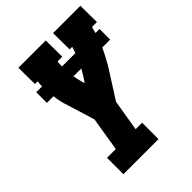

<svg xmlns="http://www.w3.org/2000/svg" viewBox="-212 -839 944 944"><g transform="rotate(-45 260.0 -367.5)"><path d="M83 0V-114H144L173 -291L130 -431Q123 -451 118 -472Q113 -493 111 -514H65V-588H106Q105 -596 106 -604.5Q107 -613 108 -621H89L88 -735H278L279 -621H246Q245 -613 244.5 -604.5Q244 -596 244 -588H337Q340 -596 342.5 -604.5Q345 -613 348 -621H330L329 -735H519L520 -621H486Q483 -613 481 -604.5Q479 -596 477 -588H505V-514H450Q440 -492 428.5 -470.5Q417 -449 405 -428L404 -427Q403 -425 401 -422.5Q399 -420 398 -417L309 -277L282 -114H327V0ZM265 -451 283 -478Q288 -487 293.5 -496Q299 -505 304 -514H250Q252 -502 254.5 -489.5Q257 -477 261 -464Z"/></g></svg>

Font: Iosevka Curly Slab Heavy
Style: Italic
Weight: 900
Italic angle: -9°
Monospace: yes
Designer: Belleve Invis
Foundry: Belleve Invis
Version: Version 22.1.2; ttfautohint (v1.8.4)